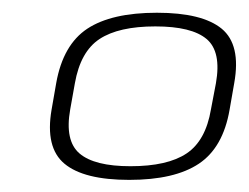

<svg xmlns="http://www.w3.org/2000/svg" viewBox="-20 -702 400 309"><path d="M188 -412.5Q261 -412.5 300 -438.5Q339 -464.5 349.5 -525.5L357 -568.5Q368 -630 336.8 -655.8Q305.5 -681.5 232.5 -681.5Q159.5 -681.5 120.5 -655.8Q81.5 -630 70.5 -568.5L63 -525.5Q52.5 -464.5 83.8 -438.5Q115 -412.5 188 -412.5ZM190 -434.5Q132 -434.5 108 -455Q84 -475.5 93 -526L100.5 -568Q109.5 -619 140.2 -639.2Q171 -659.5 230 -659.5Q288.5 -659.5 312.5 -639.2Q336.5 -619 327.5 -568L319.5 -526Q311 -475.5 280.2 -455Q249.5 -434.5 190 -434.5Z"/></svg>

Font: Anybody UltraCondensed Thin ExtraLight
Style: Italic
Weight: 250
Italic angle: -10°
Version: Version 1.111